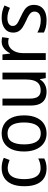

<svg xmlns="http://www.w3.org/2000/svg" viewBox="870 -1456 596 2377"><g transform="rotate(-90 1168.5 -268.0)"><path d="M271 10Q204 10 154.5 -19.5Q105 -49 78 -110Q51 -171 51 -265Q51 -360 79 -422.5Q107 -485 157.5 -515.5Q208 -546 276 -546Q313 -546 346.5 -538.5Q380 -531 403 -519L376 -448Q354 -457 327 -464Q300 -471 277 -471Q230 -471 199.5 -448Q169 -425 154 -379.5Q139 -334 139 -266Q139 -201 154 -155.5Q169 -110 199 -87Q229 -64 274 -64Q310 -64 339.5 -72Q369 -80 395 -93V-19Q370 -5 339.5 2.5Q309 10 271 10Z M928 -269Q928 -203 913 -152Q898 -101 869 -64.5Q840 -28 798 -9Q756 10 703 10Q653 10 612 -9Q571 -28 542 -64Q513 -100 497 -151.5Q481 -203 481 -269Q481 -358 507.5 -419.5Q534 -481 584 -513.5Q634 -546 705 -546Q772 -546 822 -514Q872 -482 900 -420.5Q928 -359 928 -269ZM569 -269Q569 -204 583.5 -157.5Q598 -111 628 -86.5Q658 -62 705 -62Q751 -62 781 -86.5Q811 -111 825.5 -157.5Q840 -204 840 -269Q840 -335 825.5 -380.5Q811 -426 781 -449.5Q751 -473 704 -473Q633 -473 601 -420Q569 -367 569 -269Z M1458 -536V0H1389L1377 -71H1372Q1357 -44 1333.5 -26Q1310 -8 1282 1Q1254 10 1222 10Q1164 10 1126 -12Q1088 -34 1069 -77.5Q1050 -121 1050 -186V-536H1136V-195Q1136 -128 1160.5 -95.5Q1185 -63 1236 -63Q1287 -63 1317 -85Q1347 -107 1360 -149.5Q1373 -192 1373 -255V-536Z M1839 -546Q1853 -546 1868.5 -544.5Q1884 -543 1896 -540L1885 -458Q1873 -461 1859.5 -463Q1846 -465 1833 -465Q1806 -465 1781.5 -452Q1757 -439 1738.5 -414.5Q1720 -390 1709.5 -357Q1699 -324 1699 -284V0H1614V-536H1682L1693 -441H1697Q1712 -471 1733 -495Q1754 -519 1781 -532.5Q1808 -546 1839 -546Z M2296 -147Q2296 -96 2273 -61Q2250 -26 2207.5 -8Q2165 10 2105 10Q2056 10 2019 1Q1982 -8 1954 -23V-104Q1982 -87 2022.5 -74.5Q2063 -62 2105 -62Q2161 -62 2187 -83Q2213 -104 2213 -140Q2213 -161 2203 -177Q2193 -193 2168.5 -208.5Q2144 -224 2100 -243Q2055 -264 2022 -284.5Q1989 -305 1971 -333.5Q1953 -362 1953 -405Q1953 -471 2003.5 -508.5Q2054 -546 2136 -546Q2180 -546 2217.5 -537Q2255 -528 2289 -511L2259 -443Q2230 -457 2198 -466Q2166 -475 2132 -475Q2086 -475 2060.5 -457Q2035 -439 2035 -409Q2035 -387 2046.5 -371.5Q2058 -356 2084 -341.5Q2110 -327 2154 -307Q2198 -287 2230 -266.5Q2262 -246 2279 -217.5Q2296 -189 2296 -147Z"/></g></svg>

Font: Noto Sans Hebrew SemiCondensed
Style: Regular
Weight: 400
Width: 4
Designer: Monotype Design Team
Foundry: Monotype Imaging Inc.
Version: Version 2.003